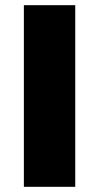

<svg xmlns="http://www.w3.org/2000/svg" viewBox="-20 -720 382 740"><path d="M72 -700V0H270V-700Z"/></svg>

Font: Jost ExtraBold
Style: Regular
Weight: 800
Version: Version 3.710